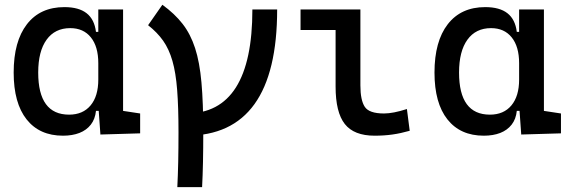

<svg xmlns="http://www.w3.org/2000/svg" viewBox="-20 -557 2384 802"><path d="M243.2 9.8Q145 9.8 91.1 -58.3Q37.1 -126.5 37.1 -253.9Q37.1 -384.3 92.5 -455.8Q147.9 -527.3 249 -527.3Q309.1 -527.3 341.8 -501.7Q374.5 -476.1 380.9 -423.8H420.9L390.6 -293Q390.6 -362.3 359.6 -400.9Q328.6 -439.5 273.4 -439.5Q209.5 -439.5 174.6 -391.1Q139.6 -342.8 139.6 -253.9Q139.6 -78.1 268.6 -78.1Q326.2 -78.1 358.4 -116.7Q390.6 -155.3 390.6 -224.6V-252L425.8 -93.8H380.9Q377.4 -59.6 359.4 -36.4Q341.3 -13.2 311.8 -1.7Q282.2 9.8 243.2 9.8ZM399.4 4.9 390.6 -119.1V-239.3L494.1 -210V-93.8L565.4 -83V0ZM390.6 -146.5V-517.6H494.1V-175.8Z M758.8 9.8V-83Q1034.2 -83 1034.2 -517.6H1137.7Q1137.7 9.8 758.8 9.8ZM720.7 224.6Q723.1 176.8 724.4 119.4Q725.6 62 725.6 -4.9Q725.6 -108.9 720 -181.2Q714.4 -253.4 700.2 -302.7Q686 -352.1 661.4 -387Q636.7 -421.9 598.6 -451.7L658.2 -537.1Q709.5 -500 742.7 -457.3Q775.9 -414.6 794.9 -356Q814 -297.4 821.5 -212.4Q829.1 -127.4 829.1 -4.9Q829.1 62 827.9 119.4Q826.7 176.8 824.2 224.6Z M1544.9 9.8Q1458.5 9.8 1420.2 -39.1Q1381.8 -87.9 1381.8 -195.3V-517.6H1485.4V-200.2Q1485.4 -138.7 1503.7 -110.8Q1522 -83 1584 -83Q1622.1 -83 1679.7 -101.6L1691.4 -10.7Q1653.8 0 1619.1 4.9Q1584.5 9.8 1544.9 9.8ZM1235.4 -431.6V-517.6H1390.6V-431.6Z M2001 9.8Q1902.8 9.8 1848.9 -58.3Q1794.9 -126.5 1794.9 -253.9Q1794.9 -384.3 1850.3 -455.8Q1905.8 -527.3 2006.8 -527.3Q2066.9 -527.3 2099.6 -501.7Q2132.3 -476.1 2138.7 -423.8H2178.7L2148.4 -293Q2148.4 -362.3 2117.4 -400.9Q2086.4 -439.5 2031.2 -439.5Q1967.3 -439.5 1932.4 -391.1Q1897.5 -342.8 1897.5 -253.9Q1897.5 -78.1 2026.4 -78.1Q2084 -78.1 2116.2 -116.7Q2148.4 -155.3 2148.4 -224.6V-252L2183.6 -93.8H2138.7Q2135.3 -59.6 2117.2 -36.4Q2099.1 -13.2 2069.6 -1.7Q2040 9.8 2001 9.8ZM2157.2 4.9 2148.4 -119.1V-239.3L2252 -210V-93.8L2323.2 -83V0ZM2148.4 -146.5V-517.6H2252V-175.8Z"/></svg>

Font: Cascadia Mono
Style: Regular
Weight: 400
Monospace: yes
Designer: Aaron Bell
Foundry: Saja Typeworks
Version: Version 2404.023